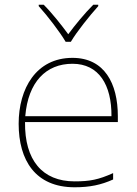

<svg xmlns="http://www.w3.org/2000/svg" viewBox="-20 -783 580 813"><path d="M258 -606H280C304 -647 359 -716 396 -757V-763H375C338 -726 297 -676 269 -638C241 -676 202 -726 165 -763H144V-757C181 -716 234 -647 258 -606ZM287 -538C133 -538 59 -408 59 -259C59 -104 130 10 296 10C360 10 408 0 459 -23V-50C397 -22 360 -15 296 -15C159 -15 84 -105 86 -266H479V-291C479 -430 422 -538 287 -538ZM287 -513C399 -513 453 -423 452 -291H87C99 -436 175 -513 287 -513Z"/></svg>

Font: Noto Sans Canadian Aboriginal Thin
Style: Regular
Weight: 100
Designer: Monotype Design Team, Typotheque's Kevin King
Foundry: Monotype Imaging Inc.
Version: Version 2.004